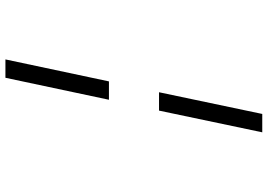

<svg xmlns="http://www.w3.org/2000/svg" viewBox="-156 -616 963 690"><g transform="rotate(-90 325.0 -271.5)"><path d="M390 -733H456L377 -361H311ZM272 -181H338L260 190H194Z"/></g></svg>

Font: Azeret Mono Light
Style: Italic
Weight: 300
Italic angle: -12°
Designer: Martin Vácha
Foundry: Displaay
Version: Version 1.000; Glyphs 3.0.3, build 3074